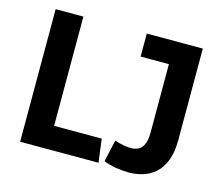

<svg xmlns="http://www.w3.org/2000/svg" viewBox="-92 -748 1017 877"><g transform="rotate(15 416.0 -310.0)"><path d="M68.3 0V-627H199.5V-27.3L141.6 -110.3H424.7L438.9 0ZM583.8 7.3Q554.9 7.3 521.8 2Q488.7 -3.3 463.8 -14.5L486.8 -117.5Q507.3 -110.5 527.9 -106.7Q548.5 -103 564.6 -103Q584.3 -103 599.6 -110.9Q614.9 -118.7 623.9 -138.8Q633 -158.8 633 -194.2V-554.5L658.2 -518.3H499.3V-627H764.2V-195.5Q764.2 -135.6 748.5 -96.1Q732.8 -56.5 706.4 -33.9Q680 -11.2 648.2 -2Q616.5 7.3 583.8 7.3Z"/></g></svg>

Font: Anaheim
Style: Regular
Weight: 400
Designer: Vernon Adams
Foundry: Vernon Adams
Version: Version 2.001